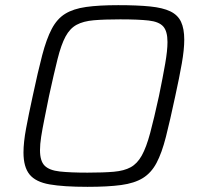

<svg xmlns="http://www.w3.org/2000/svg" viewBox="-20 -716 768 744"><path d="M319 8Q226 8 172 -1.5Q118 -11 94.5 -40Q71 -69 71 -125Q71 -164 81 -218Q91 -272 107 -345Q127 -439 143.5 -502Q160 -565 180.5 -604Q201 -643 232.5 -662.5Q264 -682 313.5 -689Q363 -696 438 -696Q512 -696 561.5 -691Q611 -686 640 -672Q669 -658 681.5 -631.5Q694 -605 694 -562Q694 -524 684.5 -470Q675 -416 659 -343Q639 -249 623 -186Q607 -123 586.5 -84.5Q566 -46 533.5 -26Q501 -6 449.5 1Q398 8 319 8ZM319 -47Q381 -47 421 -50.5Q461 -54 486.5 -68Q512 -82 529.5 -113.5Q547 -145 562 -201Q577 -257 596 -344Q611 -417 620 -468.5Q629 -520 629 -553Q629 -595 612.5 -613.5Q596 -632 556 -636.5Q516 -641 446 -641Q384 -641 343.5 -637.5Q303 -634 277 -620Q251 -606 234 -574.5Q217 -543 203 -487Q189 -431 170 -344Q160 -294 152 -254.5Q144 -215 139.5 -186Q135 -157 135 -134Q135 -92 153 -74Q171 -56 211.5 -51.5Q252 -47 319 -47Z"/></svg>

Font: Saira SemiExpanded Light
Style: Italic
Weight: 300
Width: 6
Italic angle: -12°
Designer: Hector Gatti with collaboration of the Omnibus-Type team
Foundry: Omnibus-Type
Version: Version 1.101